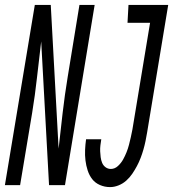

<svg xmlns="http://www.w3.org/2000/svg" viewBox="-58 -755 706 783"><path d="M-38 0 84 -735H149L181 -149Q189 -222 197.5 -295Q206 -368 218 -441L266 -735H328L207 0H142L110 -586Q101 -513 93 -440Q85 -367 73 -294L24 0ZM391 8Q369 8 349.5 -0.5Q330 -9 318 -24.5Q306 -40 299.5 -60Q293 -80 290.5 -101Q288 -122 289 -144Q290 -166 293 -187H355Q353 -175 351.5 -162.5Q350 -150 350.5 -138Q351 -126 352.5 -114Q354 -102 358.5 -91Q363 -80 372.5 -73Q382 -66 394 -66Q410 -66 423 -78Q436 -90 444 -104.5Q452 -119 458 -134Q464 -149 468 -164.5Q472 -180 475.5 -195.5Q479 -211 482 -227L554 -662H462L466 -735H628L542 -215Q539 -197 535.5 -180Q532 -163 527 -145.5Q522 -128 515.5 -111Q509 -94 500.5 -78Q492 -62 481.5 -46.5Q471 -31 457 -18.5Q443 -6 425.5 1Q408 8 391 8Z"/></svg>

Font: Iosevka Curly Extended Oblique
Style: Regular
Weight: 400
Width: 7
Italic angle: -9°
Monospace: yes
Designer: Belleve Invis
Foundry: Belleve Invis
Version: Version 11.1.0; ttfautohint (v1.8.3)